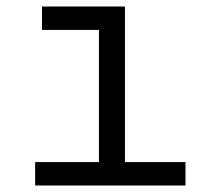

<svg xmlns="http://www.w3.org/2000/svg" viewBox="-20 -570 640 590"><path d="M88 0V-72H284V-478H109V-550H364V-72H550V0Z"/></svg>

Font: Tiny Light
Style: Regular
Weight: 300
Monospace: yes
Designer: Philipp Nurullin, Konstantin Bulenkov
Foundry: JetBrains
Version: Version 2.251; ttfautohint (v1.8.4.7-5d5b)